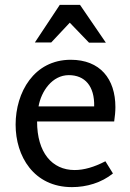

<svg xmlns="http://www.w3.org/2000/svg" viewBox="-20 -754 534 787"><path d="M266 -661 345 -579H414L308 -734H225L123 -580H190ZM270 -509C119 -509 44 -375 44 -243C44 -114 118 13 275 13C335 13 396 -5 443 -43L412 -93C366 -69 324 -57 286 -57C193 -57 132 -129 132 -256H448C451 -277 453 -296 453 -315C453 -431 390 -509 270 -509ZM262 -446C328 -446 368 -401 366 -318H138C149 -380 194 -446 262 -446Z"/></svg>

Font: Rosario
Style: Regular
Weight: 400
Designer: Hector Gatti
Foundry: Omnibus Type
Version: Version 1.100